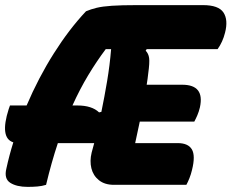

<svg xmlns="http://www.w3.org/2000/svg" viewBox="-25 -722 905 750"><path d="M155 0Q139 5 121 6.5Q103 8 83 8Q40 8 15 -8Q-10 -24 0 -64Q11 -115 27 -166Q-27 -183 9 -296L14 -310H79Q125 -418 185 -513Q245 -608 311 -678Q330 -686 352.5 -691.5Q375 -697 412 -699.5Q449 -702 510 -702H768Q829 -702 848 -673Q867 -644 854 -594Q845 -558 825 -530H548L544 -524Q555 -513 557.5 -495.5Q560 -478 554 -435Q552 -415 548 -391H687Q775 -391 756 -303Q752 -286 746 -272Q740 -258 734 -247H521Q513 -207 503 -163H669Q710 -163 724.5 -138.5Q739 -114 725 -58Q721 -41 715 -26Q709 -11 703 0H420Q384 0 361.5 -18Q339 -36 332 -64.5Q325 -93 333 -126Q338 -145 343 -163H201Q176 -88 155 0ZM277 -310Q334 -310 362 -283L371 -285Q383 -343 393.5 -405.5Q404 -468 409 -530H388Q352 -482 319.5 -428Q287 -374 258 -310Z"/></svg>

Font: Recursive Sn Csl St Blk
Style: Italic
Weight: 900
Italic angle: -15°
Version: Version 1.079;hotconv 1.0.112;makeotfexe 2.5.65598; ttfautoh